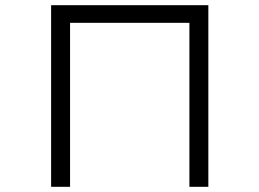

<svg xmlns="http://www.w3.org/2000/svg" viewBox="-20 -720 1000 740"><path d="M177 0H250V-632H710V0H783V-700H177Z"/></svg>

Font: altertype_V2
Style: Regular
Weight: 400
Designer: Simon Renaud
Version: Version 2.001;Glyphs 3.1.2 (3151)